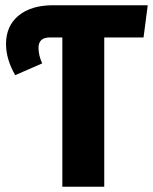

<svg xmlns="http://www.w3.org/2000/svg" viewBox="-20 -713 584 733"><path d="M528 -570H378V0H218V-570H170Q127 -570 127 -530Q127 -502 141 -471L38 -426Q3 -487 3 -545Q3 -614 51 -653.5Q99 -693 183 -693H544Z"/></svg>

Font: Fira Sans Condensed
Style: Bold
Weight: 700
Width: 3
Designer: bBox Type GmbH & Carrois Corporate GbR & Edenspiekermann AG
Foundry: bBox Type GmbH & Carrois Corporate GbR & Edenspiekermann AG
Version: Version 4.301